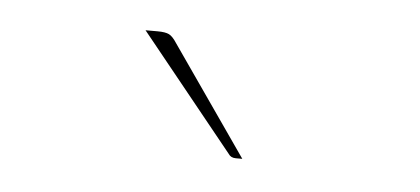

<svg xmlns="http://www.w3.org/2000/svg" viewBox="-27 -747 453 207"><g transform="rotate(5 200.0 -643.5)"><path d="M137 -708Q145.5 -708 149.5 -706Q153.5 -704 158 -697L240 -579H233Q227.5 -579 225 -583L124 -708Z"/></g></svg>

Font: Lato 2
Style: Regular
Weight: 100
Designer: Lukasz Dziedzic with Adam Twardoch and Botio Nikoltchev
Foundry: tyPoland Lukasz Dziedzic
Version: Version 2.015; 2015-08-06; http://www.latofonts.com/